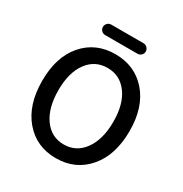

<svg xmlns="http://www.w3.org/2000/svg" viewBox="-205 -1054 1164 1221"><g transform="rotate(30 377.0 -443.0)"><path d="M56.6 -371.1Q56.6 -546.9 145 -648.4Q233.4 -750 377 -750Q520.5 -750 609.4 -647.9Q698.2 -545.9 698.2 -371.1Q698.2 -195.3 609.4 -91.3Q520.5 12.7 377 12.7Q233.4 12.7 145 -91.3Q56.6 -195.3 56.6 -371.1ZM579.1 -371.1Q579.1 -500 523.9 -574.7Q468.8 -649.4 377 -649.4Q285.2 -649.4 230.5 -574.7Q175.8 -500 175.8 -371.1Q175.8 -241.2 230.5 -164.6Q285.2 -87.9 377 -87.9Q468.8 -87.9 523.9 -164.6Q579.1 -241.2 579.1 -371.1ZM258.8 -822.3Q242.2 -822.3 231 -833.5Q219.7 -844.7 219.7 -860.4Q219.7 -876 231 -887.7Q242.2 -899.4 258.8 -899.4H495.1Q511.7 -899.4 522.9 -887.7Q534.2 -876 534.2 -860.4Q534.2 -844.7 522.9 -833.5Q511.7 -822.3 495.1 -822.3Z"/></g></svg>

Font: Gen Jyuu Gothic Medium
Style: Regular
Weight: 500
Designer: [Source Han Sans]
Ryoko NISHIZUKA  (kana & ideographs); Paul D. Hunt (Latin, Greek & Cyrillic); Wenlong ZHANG  (bopomofo
Version: Version 1.002.20150607